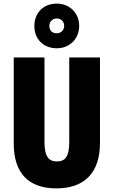

<svg xmlns="http://www.w3.org/2000/svg" viewBox="-20 -1032 628 1062"><path d="M294 -765C368 -765 418 -820 418 -889C418 -958 367 -1012 294 -1012C219 -1012 170 -960 170 -888C170 -817 219 -765 294 -765ZM294 -848C267 -848 253 -865 253 -889C253 -913 271 -930 294 -930C317 -930 335 -913 335 -889C335 -865 317 -848 294 -848ZM533 -242V-714H363V-247C363 -167 342 -139 294 -139C249 -139 226 -168 226 -246V-714H56V-238C56 -72 140 10 292 10C448 10 533 -77 533 -242Z"/></svg>

Font: Noto Sans Hebrew ExtraCondensed Black
Style: Regular
Weight: 900
Width: 2
Designer: Monotype Design Team
Foundry: Monotype Imaging Inc.
Version: Version 2.004